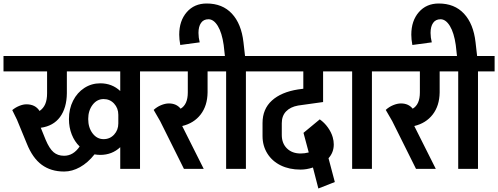

<svg xmlns="http://www.w3.org/2000/svg" viewBox="-55 -965 2846 1097"><path d="M840 -557H745V0H632V-124Q585 -80 518 -80Q502 -80 485 -83Q447 -35 402 -10Q357 15 312 15H311Q236 15 183.5 -23.5Q131 -62 98 -145L42 -281L15 -336Q33 -351 55 -360Q77 -369 96 -369Q147 -369 171 -331Q193 -346 203.5 -370.5Q214 -395 214 -432V-557H-35V-645H840ZM400 -128Q371 -156 355 -196.5Q339 -237 339 -284V-285Q339 -343 362.5 -389.5Q386 -436 427 -462.5Q468 -489 518 -489Q585 -489 632 -445V-557H327V-432Q326 -348 288 -296.5Q250 -245 178 -235L206 -166Q227 -116 251 -95.5Q275 -75 311 -75Q364 -75 400 -128ZM621 -260V-309Q621 -347 597 -373Q573 -399 537 -399Q499 -399 474 -366Q449 -333 449 -285Q449 -236 474 -203Q499 -170 537 -170Q573 -170 597 -196Q621 -222 621 -260Z M1213 -645V-557H1131V-437Q1130 -361 1091.5 -311Q1053 -261 986 -245L1109 0H996L860 -273L823 -337Q841 -354 865 -364Q889 -374 910 -374Q953 -374 977 -344Q1018 -368 1018 -437V-557H769V-645Z M1445 -645V-557H1350V0H1237V-557H1143V-645H1230L1223 -708Q1213 -778 1189.5 -816.5Q1166 -855 1136 -855Q1108 -855 1093.5 -834Q1079 -813 1079 -777Q1079 -751 1086 -723L975 -708Q969 -740 969 -767Q969 -846 1012 -895.5Q1055 -945 1126 -945Q1216 -945 1270 -887Q1324 -829 1336 -724L1345 -645Z M1648 -362Q1604 -354 1579.5 -328.5Q1555 -303 1555 -261V-194Q1555 -146 1584.5 -117Q1614 -88 1663 -88Q1685 -88 1709 -94L1679 -206L1772 -283Q1799 -264 1818.5 -236.5Q1838 -209 1846 -181Q1852 -160 1852 -140Q1852 -94 1822 -61L1858 75L1764 112L1733 -8Q1697 4 1663 4H1662Q1598 4 1549 -20Q1500 -44 1472.5 -88Q1445 -132 1445 -188V-262Q1445 -342 1498.5 -390.5Q1552 -439 1648 -454L1678 -458V-557H1375V-645H1933V-557H1791V-382Z M1863 -645H2165V-557H2070V0H1957V-557H1863Z M2539 -645V-557H2457V-437Q2456 -361 2417.5 -311Q2379 -261 2312 -245L2435 0H2322L2186 -273L2149 -337Q2167 -354 2191 -364Q2215 -374 2236 -374Q2279 -374 2303 -344Q2344 -368 2344 -437V-557H2095V-645Z M2771 -645V-557H2676V0H2563V-557H2469V-645H2556L2549 -708Q2539 -778 2515.5 -816.5Q2492 -855 2462 -855Q2434 -855 2419.5 -834Q2405 -813 2405 -777Q2405 -751 2412 -723L2301 -708Q2295 -740 2295 -767Q2295 -846 2338 -895.5Q2381 -945 2452 -945Q2542 -945 2596 -887Q2650 -829 2662 -724L2671 -645Z"/></svg>

Font: Akshar Medium
Style: Regular
Weight: 500
Designer: Tall Chai
Foundry: Tall Chai
Version: Version 1.000